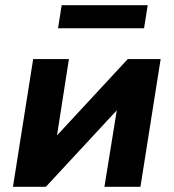

<svg xmlns="http://www.w3.org/2000/svg" viewBox="-20 -721 670 741"><path d="M30 0 108 -493H246L195 -166H170L473 -493H600L522 0H383L436 -328H461L157 0ZM204 -612 218 -701H550L536 -612Z"/></svg>

Font: Nunito Sans 11pt ExtraBold
Style: Italic
Weight: 800
Italic angle: -9°
Version: Version 3.101;gftools[0.9.27]